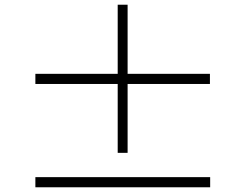

<svg xmlns="http://www.w3.org/2000/svg" viewBox="-20 -819 1040 814"><path d="M870 -463H521V-171H479V-463H130V-506H479V-799H521V-506H870ZM871 -68V-25H130V-68Z"/></svg>

Font: Noto Sans HK Thin ExtraLight
Style: Regular
Weight: 250
Version: Version 2.004-H2;hotconv 1.0.118;makeotfexe 2.5.65603